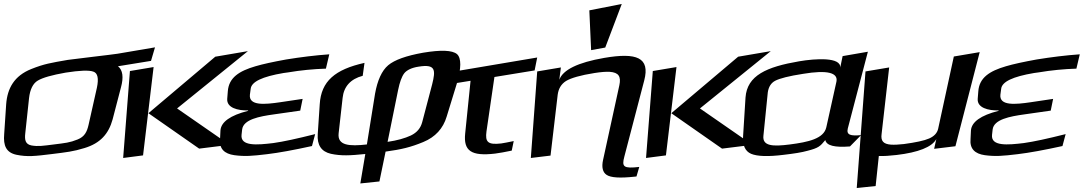

<svg xmlns="http://www.w3.org/2000/svg" viewBox="-71 -760 5447 965"><path d="M270 -459C184 -444 151 -439 86 -413C1 -379 -34 -317 -40 -236L-50 -86C-55 -28 -40 7 12 18C66 29 104 25 192 14C263 5 296 2 354 -16C433 -40 475 -87 495 -160L537 -321C551 -372 546 -408 522 -427L688 -454L708 -522L520 -490C497 -486 295 -463 270 -459ZM374 -132C366 -97 354 -73 319 -59C280 -43 256 -41 200 -34C144 -27 121 -23 87 -29C57 -35 52 -56 56 -90L75 -267C80 -311 95 -341 119 -355C144 -370 191 -383 259 -395C329 -406 376 -408 398 -400C420 -393 426 -366 416 -319Z M1083 -32 819 -215 1175 -503 1011 -475 675 -191 930 -13ZM648 21 701 -423 582 -403 548 34Z M1143 -82 1146 -109C1152 -160 1233 -175 1305 -185L1438 -204L1450 -263L1336 -246C1261 -235 1179 -227 1185 -284L1189 -314C1193 -349 1247 -375 1354 -393L1376 -396C1441 -407 1504 -413 1567 -415L1584 -487C1513 -482 1441 -473 1367 -461C1301 -449 1250 -438 1213 -427C1131 -403 1079 -370 1074 -301L1071 -263C1068 -218 1124 -204 1176 -205V-203C1086 -180 1040 -147 1037 -104L1035 -62C1030 -12 1057 13 1107 20C1160 27 1196 24 1271 15C1330 8 1406 -6 1497 -26L1513 -86C1422 -63 1353 -48 1303 -41C1221 -31 1137 -24 1143 -82Z M1740 162 1836 152 1867 2C1947 -9 1993 -20 2056 -46C2117 -71 2156 -114 2174 -174L2225 -340C2248 -418 2248 -468 2226 -488C2202 -508 2145 -510 2055 -495C1971 -480 1912 -459 1880 -432C1848 -405 1826 -356 1814 -289L1773 -34C1685 -24 1624 -28 1631 -90L1651 -268C1657 -325 1691 -363 1752 -379L1761 -444C1613 -411 1543 -352 1536 -236L1526 -86C1522 -31 1544 2 1592 13C1644 24 1687 22 1765 14ZM2101 -336 2051 -146C2043 -116 2025 -94 1994 -79C1964 -65 1925 -54 1877 -47L1930 -308C1938 -347 1948 -375 1961 -392C1974 -408 1999 -420 2033 -425C2119 -439 2119 -408 2101 -336Z M2374 -99 2414 -373 2616 -406 2629 -471 2131 -387 2127 -327 2294 -354 2267 -89C2258 -2 2297 26 2417 12C2440 9 2468 4 2501 -3L2511 -51C2483 -45 2461 -41 2448 -39C2380 -31 2367 -47 2374 -99Z M3067 27 3167 -356C3197 -471 3129 -497 2966 -469C2833 -446 2758 -409 2740 -359L2748 -421L2629 -401L2597 34L2696 22L2732 -284C2736 -314 2749 -337 2774 -353C2799 -368 2847 -382 2917 -393C2949 -398 2974 -400 2993 -399C3039 -396 3051 -375 3042 -332L2960 44C2952 80 2958 106 2978 119C2999 133 3045 136 3118 128L3128 127L3142 79C3063 88 3053 79 3067 27ZM2971 -521 3054 -740 2891 -708 2900 -508Z M3711 -32 3447 -215 3803 -503 3639 -475 3303 -191 3558 -13ZM3276 21 3329 -423 3210 -403 3176 34Z M4190 -114 4291 -500 4164 -478 4152 -420C4157 -474 4028 -466 3946 -452C3782 -424 3684 -381 3676 -270L3664 -79C3660 -30 3674 0 3704 13C3735 26 3790 28 3869 18C3920 12 3959 6 3987 -2C4042 -16 4051 -24 4077 -56C4083 -28 4124 -18 4201 -24L4257 -81C4205 -76 4182 -81 4190 -114ZM3899 -34C3814 -23 3760 -25 3766 -78L3788 -296C3792 -323 3804 -343 3825 -354C3848 -366 3894 -378 3966 -389C4086 -409 4142 -395 4133 -350L4082 -120C4069 -63 3992 -46 3899 -34Z M4731 -25 4853 -498 4723 -476 4644 -112C4639 -91 4624 -75 4599 -64C4574 -53 4531 -44 4472 -36C4446 -33 4424 -32 4407 -33C4368 -36 4355 -52 4360 -87L4398 -421L4279 -401L4235 185L4330 175L4346 24C4372 25 4401 23 4435 19C4545 6 4613 -21 4635 -61L4624 -12Z M4915 -82 4918 -109C4924 -160 5005 -175 5077 -185L5210 -204L5222 -263L5108 -246C5033 -235 4951 -227 4957 -284L4961 -314C4965 -349 5019 -375 5126 -393L5148 -396C5213 -407 5276 -413 5339 -415L5356 -487C5285 -482 5213 -473 5139 -461C5073 -449 5022 -438 4985 -427C4903 -403 4851 -370 4846 -301L4843 -263C4840 -218 4896 -204 4948 -205V-203C4858 -180 4812 -147 4809 -104L4807 -62C4802 -12 4829 13 4879 20C4932 27 4968 24 5043 15C5102 8 5178 -6 5269 -26L5285 -86C5194 -63 5125 -48 5075 -41C4993 -31 4909 -24 4915 -82Z"/></svg>

Font: Gamestation Warped
Style: Italic
Weight: 400
Designer: Jonas Hecksher
Foundry: Jonas Hecksher, Playtypeª, e-types AS
Version: Version 1.003